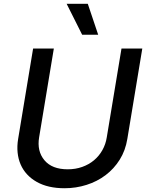

<svg xmlns="http://www.w3.org/2000/svg" viewBox="-20 -984 778 1016"><path d="M76 -248.9 155.2 -727.3H264.9L187.1 -257.8Q174.7 -184.3 215.2 -136Q255.3 -88.1 338.4 -88.1Q379.6 -88.1 415 -100.7Q450.3 -113.3 477.3 -135.8Q504.3 -158.4 521.8 -189.6Q539.4 -220.9 545.1 -257.8L622.9 -727.3H733L653.8 -248.9Q643.8 -187.5 613.5 -139Q583.1 -90.6 538.5 -57Q494 -23.4 438 -5.7Q382.1 12.1 321.4 12.1Q234 12.1 174.7 -21.3Q144.9 -38 123.4 -61.3Q101.9 -84.5 89.3 -113.5Q76.7 -142.4 73.2 -176.5Q69.6 -210.6 76 -248.9ZM332.7 -963.8H444.6L499.6 -800.1H414.8Z"/></svg>

Font: Inter P Medium
Style: Italic
Weight: 500
Italic angle: 9.39999°
Designer: Rasmus Andersson
Foundry: rsms
Version: Version 3.018;git-588b23468